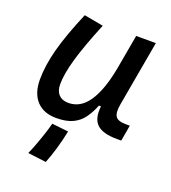

<svg xmlns="http://www.w3.org/2000/svg" viewBox="-139 -630 863 970"><g transform="rotate(20 293.0 -145.0)"><path d="M191.4 10.3Q123 10.3 85.4 -30.5Q47.9 -71.3 47.9 -145Q47.9 -219.7 72 -310.3Q96.2 -400.9 149.9 -527.3L253.4 -508.3Q200.2 -378.9 176.3 -295.7Q152.3 -212.4 152.3 -157.2Q152.3 -121.6 170.9 -102.1Q189.5 -82.5 223.1 -82.5Q288.1 -82.5 330.6 -145.3Q373 -208 395.5 -325.7V-325.2L429.7 -517.6H535.6L473.1 -165.5Q464.8 -118.7 477.8 -99.6Q490.7 -80.6 533.7 -80.6H554.7L539.6 4.9H516.6Q439.5 4.9 408 -25.4Q376.5 -55.7 384.3 -122.6H373.5Q356.9 -81.5 335.2 -51.8Q313.5 -22 279.3 -5.9Q245.1 10.3 191.4 10.3ZM218.3 236.8 119.6 224.6Q128.4 206.1 140.9 173.3Q153.3 140.6 165 105.2Q176.8 69.8 183.1 43.9L271.5 53.7Q262.2 101.1 247.6 150.9Q232.9 200.7 218.3 236.8Z"/></g></svg>

Font: Cascadia Mono PL
Style: Italic
Weight: 400
Italic angle: -10°
Monospace: yes
Designer: Aaron Bell
Foundry: Saja Typeworks
Version: Version 2404.023; ttfautohint (v1.8.4)